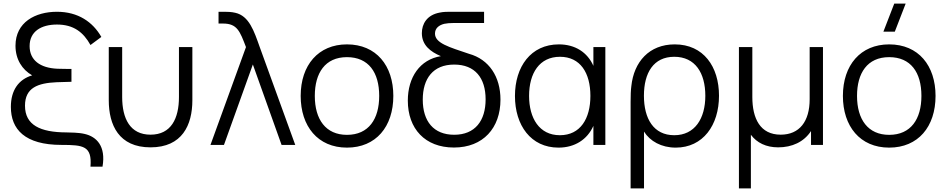

<svg xmlns="http://www.w3.org/2000/svg" viewBox="-20 -800 5225 1060"><path d="M479.5 120H546C565.5 6.5 513 -45.5 447.5 -60.5C414.5 -68.5 367.5 -68.5 346.5 -69C202 -69.5 118 -109.5 118 -216.5C118 -316 189.5 -341.5 292.5 -346C365 -348.5 365.5 -348.5 374.5 -348.5V-419.5C367 -419.5 318 -419.5 297 -420.5C202 -424.5 143.5 -467.5 143.5 -545.5C143.5 -626.5 207.5 -664.5 294.5 -664.5C387 -664.5 440.5 -621.5 479.5 -551.5L539.5 -596C492.5 -678.5 411.5 -735 294.5 -735C175 -735 65.5 -677.5 65.5 -547.5C65.5 -472 102.5 -415.5 157.5 -384C82 -361.5 40 -301 40 -210C40 -86.5 116.5 0 319.5 0C441 0 488.5 6 479.5 120Z M580.5 -246.5C580.5 -110 636 13.5 811 13.5C986 13.5 1042 -110 1042 -246.5V-540H968V-264.5C968 -145.5 924.5 -56.5 811 -56.5C698 -56.5 654.5 -145.5 654.5 -264.5V-540H580.5Z M1338 -540 1142 0H1216.5L1376 -444L1534.5 0H1610L1414 -540C1382.5 -628.5 1355.5 -712.5 1278.5 -729.5C1258.5 -734.5 1232.5 -735 1219.5 -735H1186.5V-670H1211.5C1289.5 -670 1304.5 -627.5 1338 -540Z M1895.5 15C2055.5 15 2151.5 -100.5 2151.5 -270.5C2151.5 -437.5 2057.5 -555 1895.5 -555C1737.5 -555 1640 -440.5 1640 -270.5C1640 -103 1734.5 15 1895.5 15ZM1718 -270.5C1718 -396.5 1774.5 -484.5 1895.5 -484.5C2014.5 -484.5 2073.5 -400.5 2073.5 -270.5C2073.5 -143 2015.5 -55.5 1895.5 -55.5C1778.5 -55.5 1718 -140.5 1718 -270.5Z M2486 14.5C2647.5 14.5 2743 -93.5 2743 -250C2743 -376.5 2680 -472.5 2569 -503C2459.5 -540 2381.5 -561.5 2381.5 -614.5C2381.5 -643.5 2402.5 -661 2432.5 -668.5C2447 -671.5 2464 -673 2483.5 -673H2652.5V-735H2467C2449 -735 2429 -735 2407.5 -730.5C2337 -717.5 2309 -668 2309 -617C2309 -551 2356 -514.5 2414 -490C2298.5 -471.5 2231.5 -373.5 2231.5 -244.5C2231.5 -89.5 2326.5 14.5 2486 14.5ZM2314 -250C2314 -366 2370.5 -443.5 2487.5 -443.5C2602.5 -443.5 2661 -369.5 2661 -251.5C2661 -133.5 2603 -56 2487.5 -56C2374 -56 2314 -130.5 2314 -250Z M3063.5 15C3153 15 3222.5 -29.5 3256 -105V0H3322V-540H3256V-436.5C3223 -511 3155.5 -555 3065.5 -555C2910.5 -555 2823 -431.5 2823 -270C2823 -108.5 2910.5 15 3063.5 15ZM2901 -270.5C2901 -396.5 2958.5 -486.5 3071.5 -486.5C3184 -486.5 3239.5 -397.5 3239.5 -270.5C3239.5 -145.5 3184.5 -53.5 3071 -53.5C2957 -53.5 2901 -148 2901 -270.5Z M3461.5 -237.5V240H3535.5V-73.5C3568.5 -20.5 3631.5 15 3710.5 15C3861 15 3949.5 -108.5 3949.5 -271.5C3949.5 -431.5 3864.5 -555 3705 -555C3564 -555 3479.5 -458.5 3465.5 -324.5C3462.5 -302.5 3461.5 -273.5 3461.5 -237.5ZM3535 -271.5C3535 -398 3588 -486.5 3702.5 -486.5C3818.5 -486.5 3874 -396.5 3874 -271C3874 -145.5 3816 -53.5 3702.5 -53.5C3588.5 -53.5 3535 -144.5 3535 -271.5Z M4059.5 240H4125.5V-56C4158.5 -11.5 4210 13.5 4276 13.5C4352.5 13.5 4418 -16 4457.5 -76.5V0H4523.5V-540H4450V-252C4450 -130 4394 -56.5 4290 -56.5C4177 -56.5 4133.5 -145.5 4133.5 -264.5V-540H4059.5Z M4889 15C5049 15 5145 -100.5 5145 -270.5C5145 -437.5 5051 -555 4889 -555C4731 -555 4633.5 -440.5 4633.5 -270.5C4633.5 -103 4728 15 4889 15ZM4711.5 -270.5C4711.5 -396.5 4768 -484.5 4889 -484.5C5008 -484.5 5067 -400.5 5067 -270.5C5067 -143 5009 -55.5 4889 -55.5C4772 -55.5 4711.5 -140.5 4711.5 -270.5ZM4857 -625H4920L4980 -780H4917Z"/></svg>

Font: Eudonet
Style: Regular
Weight: 400
Designer: Mikhail Sharanda
Foundry: Mikhail Sharanda
Version: Version 4.503;Glyphs 3.1.2 (3151)